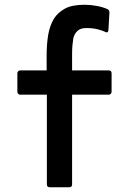

<svg xmlns="http://www.w3.org/2000/svg" viewBox="-20 -737 540 807"><path d="M427 -601Q413 -608 392 -613.5Q371 -619 346 -619Q319 -620 305.5 -607Q292 -594 288 -575Q286 -563 284.5 -547Q283 -531 283 -510V-441H437Q449 -441 449 -429V-351Q449 -346 445.5 -342.5Q442 -339 437 -339H283V38Q283 50 271 50H189Q177 50 177 38V-339H65Q60 -339 56.5 -342.5Q53 -346 53 -351V-429Q53 -434 56.5 -437.5Q60 -441 65 -441H176V-503Q176 -551 182.5 -590Q189 -629 207 -659Q223 -684 252.5 -700.5Q282 -717 336 -717Q361 -717 387.5 -712Q414 -707 433 -698Q440 -694 440 -684L436 -616Q436 -599 427 -601Z"/></svg>

Font: NanumGothicCoding
Style: Bold
Weight: 700
Monospace: yes
Designer: Kwon Bruce; Nicolas Noh; Sung-woo Choi; Go-un Cha; Soo-hyun Park;
Foundry: NHN Corporation
Version: Version 2.000;PS 1;hotconv 1.0.49;makeotf.lib2.0.14853